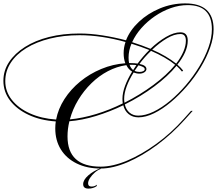

<svg xmlns="http://www.w3.org/2000/svg" viewBox="-182 -821 1276 1129"><path d="M410 159Q481 159 565.5 123.5Q650 88 737 25Q824 -38 899 -122L941 -169H951L907 -120Q830 -34 741.5 31.5Q653 97 567 133.5Q481 170 410 170Q330 170 269.5 140.5Q209 111 176 58Q143 5 143 -66Q143 -87 146 -107Q56 -113 -13.5 -145.5Q-83 -178 -122.5 -229.5Q-162 -281 -162 -346Q-162 -406 -128.5 -456.5Q-95 -507 -35 -545Q25 -583 106.5 -603.5Q188 -624 285 -624Q350 -624 420.5 -613Q491 -602 559 -584Q582 -643 634.5 -692.5Q687 -742 758 -771.5Q829 -801 907 -801Q1074 -801 1074 -649Q1074 -599 1053.5 -541Q1033 -483 998 -425Q963 -367 917.5 -314.5Q872 -262 822.5 -220.5Q773 -179 724 -155Q675 -131 632 -131Q598 -131 574.5 -150Q551 -169 543 -202Q464 -164 382.5 -139Q301 -114 226 -108Q215 -63 215 -19Q215 159 410 159ZM888 -400Q875 -417 856 -434Q805 -372 725 -312.5Q645 -253 552 -207Q559 -176 580 -158.5Q601 -141 631 -141Q673 -141 721.5 -164.5Q770 -188 818.5 -228.5Q867 -269 911 -320.5Q955 -372 989.5 -429Q1024 -486 1044 -542.5Q1064 -599 1064 -649Q1064 -791 922 -791Q872 -791 822.5 -773.5Q773 -756 728.5 -725.5Q684 -695 649.5 -656Q615 -617 595 -573Q652 -555 703 -534Q748 -577 794.5 -604Q841 -631 879 -631Q922 -631 922 -582Q922 -549 906 -513Q890 -477 861 -441Q882 -423 895 -406ZM879 -621Q843 -621 799.5 -595.5Q756 -570 713 -529Q755 -511 790.5 -490Q826 -469 854 -447Q881 -482 896 -516.5Q911 -551 911 -582Q911 -621 879 -621ZM-151 -344Q-151 -283 -112.5 -234Q-74 -185 -6.5 -154.5Q61 -124 148 -118Q160 -181 197 -238.5Q234 -296 289.5 -341.5Q345 -387 413.5 -415.5Q482 -444 555 -449Q545 -475 545 -508Q545 -541 556 -574Q489 -593 419.5 -603.5Q350 -614 286 -614Q191 -614 111 -594Q31 -574 -27.5 -538Q-86 -502 -118.5 -452.5Q-151 -403 -151 -344ZM585 -450Q609 -450 627 -447Q659 -490 696 -527Q646 -547 591 -564Q574 -523 574 -483Q574 -464 577 -450Q581 -450 585 -450ZM548 -239Q548 -228 550 -217Q641 -263 720 -321.5Q799 -380 848 -440Q821 -462 784.5 -483Q748 -504 706 -522Q669 -487 638 -445Q679 -437 679 -415Q679 -404 667 -396Q655 -388 638 -388Q620 -388 604 -395Q578 -354 563 -313.5Q548 -273 548 -239ZM595 -440Q588 -440 580 -440Q587 -420 601 -409Q610 -424 620 -438Q608 -440 595 -440ZM538 -240Q538 -275 553.5 -316.5Q569 -358 595 -400Q573 -413 561 -438Q505 -430 452.5 -402.5Q400 -375 355.5 -331.5Q311 -288 278 -233.5Q245 -179 229 -119Q303 -126 383.5 -150.5Q464 -175 540 -213Q538 -226 538 -240ZM669 -414Q669 -422 658.5 -427.5Q648 -433 632 -437Q620 -420 609 -404Q622 -398 639 -398Q651 -398 660 -402.5Q669 -407 669 -414ZM387 265V273Q367 288 338 288Q307 288 307 262Q307 237 337 210.5Q367 184 410 168L409 173Q392 179 375 194Q358 209 347 226Q336 243 336 257Q336 276 356 276Q376 276 387 265Z"/></svg>

Font: Ballet 16pt
Style: Regular
Weight: 400
Designer: Maximiliano R. Sproviero
Foundry: Omnibus-Type
Version: Version 1.100; ttfautohint (v1.8.3)